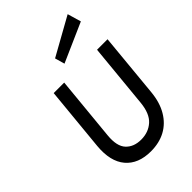

<svg xmlns="http://www.w3.org/2000/svg" viewBox="-267 -1018 1137 1137"><g transform="rotate(-45 302.0 -449.0)"><path d="M300.5 12.5Q195.5 12.5 141.2 -51.5Q87 -115.5 98 -235.5L137 -639H225L186 -235.5Q178 -151.5 212.8 -114.5Q247.5 -77.5 309 -77.5Q370 -77.5 411.5 -114.5Q453 -151.5 461 -235.5L500 -639H588L549.5 -235.5Q542 -155.5 509.2 -100Q476.5 -44.5 423.5 -16Q370.5 12.5 300.5 12.5ZM305.5 -717 288 -778.5 526 -911 551 -825.5Z"/></g></svg>

Font: Karla Medium
Style: Italic
Weight: 500
Italic angle: -8°
Designer: Jonathan Pinhorn
Version: Version 2.001